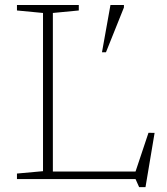

<svg xmlns="http://www.w3.org/2000/svg" viewBox="-20 -718 668 770"><path d="M563.5 32.5H538L523.5 0H161.5V-30H552L519.5 -18L575.5 -185.5L600 -185ZM192 -666V0H48V-22L152.5 -31.5V-666L48 -676V-698H296V-676ZM389 -508.5 423 -698H477V-688L405 -508.5Z"/></svg>

Font: Newsreader 9pt ExtraLight
Style: Regular
Weight: 250
Designer: Hugues Gentile
Foundry: Production Type
Version: Version 1.003